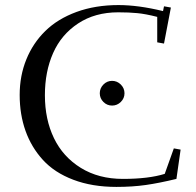

<svg xmlns="http://www.w3.org/2000/svg" viewBox="-20 -732 776 762"><path d="M58.1 -355Q58.1 -431.2 84.5 -496.1Q110.8 -561 159.9 -609.1Q209 -657.2 283.7 -684.6Q358.4 -711.9 450.2 -711.9Q529.3 -711.9 627 -688L630.9 -707L658.2 -702.1L630.9 -559.1L604 -564V-665Q557.6 -676.8 524.9 -679.9Q492.2 -683.1 449.2 -683.1Q356.9 -683.1 290 -638.9Q223.1 -594.7 190.7 -521.2Q158.2 -447.8 158.2 -354Q158.2 -258.3 194.1 -183.8Q230 -109.4 300.8 -65.7Q371.6 -22 467.8 -22Q569.8 -22 633.8 -42L669.9 -143.1L696.8 -138.2L680.2 -22Q611.8 -5.4 558.6 2.2Q505.4 9.8 441.9 9.8Q345.7 9.8 271 -18.6Q196.3 -46.9 150.4 -97.2Q104.5 -147.5 81.3 -212.6Q58.1 -277.8 58.1 -355ZM390.4 -327.4Q376 -341.8 376 -361.8Q376 -381.8 390.4 -396.5Q404.8 -411.1 424.8 -411.1Q444.8 -411.1 459.5 -396.5Q474.1 -381.8 474.1 -361.8Q474.1 -341.8 459.5 -327.4Q444.8 -313 424.8 -313Q404.8 -313 390.4 -327.4Z"/></svg>

Font: Dehuti Alt
Style: Bold
Weight: 700
Version: Version 1.2